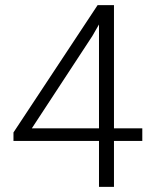

<svg xmlns="http://www.w3.org/2000/svg" viewBox="-20 -731 594 751"><path d="M425.8 -229H536.6V-179.7H425.8V0H367.2V-179.7H32.7V-212.9L361.8 -710.9H425.8ZM104.5 -229H367.2V-635.3L341.3 -590.3Z"/></svg>

Font: TypoPRO Roboto
Style: Regular
Weight: 300
Designer: Google
Version: Version 2.136; 2016